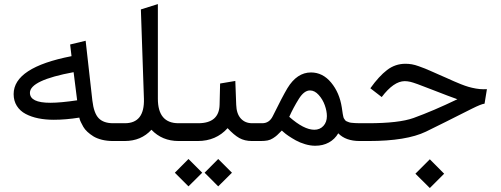

<svg xmlns="http://www.w3.org/2000/svg" viewBox="-20 -697 2474 949"><path d="M246.1 -105Q204.6 -105 169.7 -112.1Q134.8 -119.1 106.9 -133.8Q79.1 -148.4 63.2 -173.6Q47.4 -198.7 47.4 -231.9Q47.4 -363.8 333.5 -419.4L326.7 -477.1L403.3 -495.6L436.5 -200.2Q443.8 -137.2 468 -112.5Q492.2 -87.9 539.1 -87.9H557.1Q565.9 -87.9 565.9 -52.7V-36.1Q565.9 0 557.1 0H538.6Q508.8 0 483.6 -6.3Q458.5 -12.7 441.9 -22.9Q425.3 -33.2 412.1 -45.4Q398.9 -57.6 391.8 -70.1Q384.8 -82.5 379.9 -92.8Q375 -103 373.5 -109.4L372.1 -115.7Q304.7 -105 246.1 -105ZM361.3 -201.2 343.8 -340.3Q127.9 -300.3 127.9 -238.3Q127.9 -189 228.5 -189Q279.8 -189 361.3 -201.2Z M551.8 -87.9H597.2Q694.8 -87.9 691.4 -208.5L676.3 -650.4L760.3 -676.8V-209Q760.3 -87.9 862.3 -87.9H868.7Q877.4 -87.9 877.4 -52.7V-36.1Q877.4 0 868.7 0H862.8Q781.2 0 728.5 -55.7Q677.7 0 596.2 0H551.8Q528.3 0 528.3 -36.1V-52.7Q528.3 -87.9 551.8 -87.9Z M1058.6 88.9 1126.5 156.7 1058.6 224.1 991.2 156.7ZM911.6 88.9 979.5 156.7 911.6 224.1 844.2 156.7ZM1241.2 0H1225.1Q1189 0 1162.6 -14.9Q1136.2 -29.8 1105 -63.5Q1047.9 0 957.5 0H862.3Q852.1 0 848.4 -8.5Q844.7 -17.1 844.7 -36.1V-52.7Q844.7 -71.8 848.1 -79.8Q851.6 -87.9 862.3 -87.9H959.5Q1063 -87.9 1065.4 -179.2L1067.9 -284.2L1143.1 -296.9L1147.5 -179.2Q1148.9 -134.8 1170.2 -111.3Q1191.4 -87.9 1226.6 -87.9H1241.2Q1250 -87.9 1250 -52.7V-36.1Q1250 0 1241.2 0Z M1533.7 -55.7Q1561 -55.7 1578.4 -74.5Q1595.7 -93.3 1595.7 -123Q1595.7 -147.9 1585.4 -176.8Q1575.2 -205.6 1555.2 -227.8Q1535.2 -250 1512.2 -250Q1483.4 -250 1457.5 -209Q1429.7 -164.6 1409.7 -119.6Q1481.9 -55.7 1533.7 -55.7ZM1669.4 -166Q1670.4 -160.2 1671.9 -149.2Q1673.3 -138.2 1674.1 -134.3Q1674.8 -130.4 1676.5 -122.3Q1678.2 -114.3 1679.9 -111.8Q1681.6 -109.4 1685.1 -104.2Q1688.5 -99.1 1692.6 -97.7Q1696.8 -96.2 1702.9 -93.5Q1709 -90.8 1717.3 -90.1Q1725.6 -89.4 1735.8 -88.6Q1746.1 -87.9 1759.3 -87.9H1767.6Q1776.4 -87.9 1776.4 -52.7V-36.1Q1776.4 0 1767.6 0H1757.8Q1688.5 0 1651.9 -38.1Q1634.8 -8.8 1605.5 7.3Q1576.2 23.4 1538.1 23.4Q1513.7 23.4 1487.8 15.6Q1461.9 7.8 1442.1 -3.2Q1422.4 -14.2 1406.2 -25.1Q1390.1 -36.1 1381.8 -43.9L1373 -51.8Q1356.9 -35.6 1349.6 -28.8Q1342.3 -22 1329.3 -13.7Q1316.4 -5.4 1302.2 -2.7Q1288.1 0 1268.1 0H1236.3Q1225.1 0 1221.4 -8.3Q1217.8 -16.6 1217.8 -36.1V-52.7Q1217.8 -71.8 1221.4 -79.8Q1225.1 -87.9 1236.3 -87.9H1275.9Q1311 -87.9 1328.1 -122.6Q1375.5 -218.8 1400.4 -260.7Q1447.8 -338.9 1517.1 -338.9Q1575.2 -338.9 1616.7 -288.8Q1658.2 -238.8 1669.4 -166Z M2386.7 -256.3 2375 -184.6Q2366.2 -183.6 2351.6 -177.7Q2336.9 -171.9 2311.8 -159.4Q2286.6 -147 2258.8 -132.8Q2231 -118.7 2182.1 -94.2Q2133.3 -69.8 2085.4 -46.4Q1988.8 0 1802.7 0H1762.2Q1738.8 0 1738.8 -36.1V-52.7Q1738.8 -87.9 1762.2 -87.9H1798.3Q1952.1 -87.9 2023.9 -113.8Q2122.1 -149.4 2240.7 -206.5Q2206.5 -218.3 2112.8 -254.9Q2028.8 -288.1 2008.3 -292.5Q1993.7 -295.9 1980.5 -295.9Q1926.3 -295.9 1866.7 -217.3L1810.5 -260.7Q1853 -320.3 1893.3 -351.1Q1933.6 -381.8 1983.9 -381.8Q1999.5 -381.8 2015.4 -379.2Q2031.2 -376.5 2050 -369.6Q2068.8 -362.8 2081.3 -357.9Q2093.8 -353 2118.2 -342Q2142.6 -331.1 2153.8 -326.2Q2165.5 -321.3 2186.8 -311.8Q2208 -302.2 2222.7 -295.7Q2237.3 -289.1 2258.3 -280.8Q2279.3 -272.5 2296.1 -267.6Q2313 -262.7 2332.5 -259.3Q2352.1 -255.9 2369.1 -255.9Q2377.9 -255.9 2386.7 -256.3ZM2104.5 90.3 2175.3 161.6 2104.5 232.4 2033.2 161.6Z"/></svg>

Font: Samim FD-WOL
Style: FD-WOL
Weight: 400
Foundry: DejaVu fonts team - Redesigned by Saber Rastikerdar
Version: Version 4.0.0